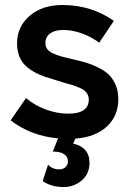

<svg xmlns="http://www.w3.org/2000/svg" viewBox="-20 -550 524 774"><path d="M236.8 204.1Q188 204.1 151.9 180.2L173.8 113.8Q190.9 132.8 219.2 132.8Q234.4 132.8 244.1 123.8Q253.9 114.7 253.9 100.1Q253.9 82.5 239 71.8Q224.1 61 192.9 61L213.9 7.8Q103.5 -2.4 22.9 -64.9L85 -154.8Q118.7 -125.5 164.6 -108.6Q210.4 -91.8 254.9 -91.8Q337.9 -91.8 337.9 -148.9Q337.9 -160.6 332.8 -169.9Q327.6 -179.2 320.6 -185.1Q313.5 -190.9 298.3 -197.3Q283.2 -203.6 270.5 -207.3Q257.8 -210.9 233.6 -218Q209.5 -225.1 191.9 -231Q161.1 -239.7 138.9 -249.3Q116.7 -258.8 94.5 -275.1Q72.3 -291.5 60.5 -316.7Q48.8 -341.8 48.8 -375Q48.8 -442.4 99.4 -486.1Q149.9 -529.8 231.9 -529.8Q348.6 -529.8 439 -465.8L379.9 -377.9Q348.6 -401.4 310.1 -415.3Q271.5 -429.2 234.9 -429.2Q201.2 -429.2 182.1 -415.3Q163.1 -401.4 163.1 -376Q163.1 -361.8 170.9 -351.6Q178.7 -341.3 194.8 -334.2Q210.9 -327.1 227.5 -322.5Q244.1 -317.9 269 -312Q277.8 -310.1 282.2 -309.1Q311.5 -302.2 332.5 -295.7Q353.5 -289.1 378.7 -276.4Q403.8 -263.7 419.7 -248Q435.5 -232.4 446.3 -207.3Q457 -182.1 457 -150.9Q457 -82.5 410.6 -39.8Q364.3 2.9 284.2 8.8L274.9 28.8Q306.6 35.6 323.7 55.2Q340.8 74.7 340.8 106Q340.8 151.4 309.1 177.7Q277.3 204.1 236.8 204.1Z"/></svg>

Font: Fixel Text SemiBold
Style: Regular
Weight: 600
Width: 4
Designer: AlfaBravo + MacPaw
Foundry: Kyrylo Tkachov, Marchela Mozhyna, Serhii Makarenko, Maria Weinstein, Zakhar Kryvoshyya
Version: Version 1.211